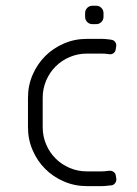

<svg xmlns="http://www.w3.org/2000/svg" viewBox="-20 -632 466 652"><path d="M355.5 -2.5H358C363.3 -3.2 367.7 -5.8 371 -10.2C374.3 -14.8 375.7 -19.7 375 -25L373.5 -35C372.8 -40.7 370.2 -45.1 365.8 -48.2C361.2 -51.4 356.3 -52.7 351 -52H348.5C344.8 -51.3 341 -50.8 337 -50.5C333 -50.2 329 -50 325 -50H275C254.3 -50 234.8 -53.9 216.5 -61.8C198.2 -69.6 182.2 -80.2 168.8 -93.8C155.2 -107.2 144.6 -123.2 136.8 -141.5C128.9 -159.8 125 -179.3 125 -200V-300C125 -320.7 128.9 -340.2 136.8 -358.5C144.6 -376.8 155.2 -392.8 168.8 -406.2C182.2 -419.8 198.2 -430.4 216.5 -438.2C234.8 -446.1 254.3 -450 275 -450H325C332.7 -450 340.3 -449.5 348 -448.5L350.5 -448C355.8 -447 360.8 -448.1 365.2 -451.2C369.8 -454.4 372.3 -458.8 373 -464.5L374.5 -474.5C375.5 -479.8 374.4 -484.8 371.2 -489.2C368.1 -493.8 363.7 -496.3 358 -497L355.5 -497.5C350.5 -498.2 345.5 -498.8 340.5 -499.2C335.5 -499.8 330.3 -500 325 -500H275C247.3 -500 221.3 -494.8 197 -484.2C172.7 -473.8 151.5 -459.5 133.5 -441.5C115.5 -423.5 101.2 -402.3 90.8 -378C80.2 -353.7 75 -327.7 75 -300V-200C75 -172.3 80.2 -146.3 90.8 -122C101.2 -97.7 115.5 -76.5 133.5 -58.5C151.5 -40.5 172.7 -26.2 197 -15.8C221.3 -5.2 247.3 0 275 0H325C330.3 0 335.5 -0.2 340.5 -0.8C345.5 -1.2 350.5 -1.8 355.5 -2.5ZM269 -587.5V-575C269 -568 271.4 -562.1 276.2 -557.2C281.1 -552.4 287 -550 294 -550H306.5C313.5 -550 319.4 -552.4 324.2 -557.2C329.1 -562.1 331.5 -568 331.5 -575V-587.5C331.5 -594.5 329.1 -600.4 324.2 -605.2C319.4 -610.1 313.5 -612.5 306.5 -612.5H294C287 -612.5 281.1 -610.1 276.2 -605.2C271.4 -600.4 269 -594.5 269 -587.5Z"/></svg>

Font: lerotica
Style: Regular
Weight: 400
Designer: defharo
Foundry: deFharo
Version: Version 1.001 2011